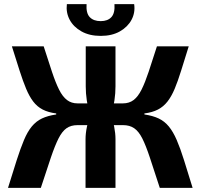

<svg xmlns="http://www.w3.org/2000/svg" viewBox="-20 -916 978 936"><path d="M900 -690Q879 -623 863 -571.5Q847 -520 831.5 -483Q816 -446 796.5 -421Q777 -396 750 -382Q723 -368 684 -363V-358Q725 -352 753.5 -338.5Q782 -325 803 -299.5Q824 -274 841.5 -233.5Q859 -193 877 -135.5Q895 -78 919 0H759Q730 -89 710.5 -148Q691 -207 673.5 -241.5Q656 -276 634 -291Q612 -306 580 -306L579 -412Q610 -412 631.5 -428.5Q653 -445 670 -479Q687 -513 704.5 -565.5Q722 -618 745 -690ZM193 -690Q216 -618 233.5 -565.5Q251 -513 268 -479Q285 -445 306.5 -428.5Q328 -412 358 -412V-306Q326 -306 304.5 -291Q283 -276 265.5 -241.5Q248 -207 228 -148Q208 -89 179 0H19Q43 -78 61.5 -135.5Q80 -193 97 -233.5Q114 -274 135 -299.5Q156 -325 184.5 -338.5Q213 -352 254 -358V-363Q215 -368 188 -382Q161 -396 142 -421Q123 -446 107.5 -483Q92 -520 75.5 -571.5Q59 -623 38 -690ZM432 -412V-306H329V-412ZM543 -690V-495Q543 -461 538 -427.5Q533 -394 521 -362Q530 -332 536.5 -299Q543 -266 543 -238V0H397V-238Q397 -266 404 -299Q411 -332 420 -362Q408 -394 403 -427.5Q398 -461 398 -495V-690ZM610 -412V-306H510V-412ZM538 -896H634Q640 -855 621.5 -820Q603 -785 564.5 -763Q526 -741 471 -741Q416 -741 377 -763Q338 -785 319.5 -820Q301 -855 306 -896H402Q399 -852 417.5 -832.5Q436 -813 471 -813Q505 -813 523 -832.5Q541 -852 538 -896Z"/></svg>

Font: Exo 2
Style: Bold
Weight: 700
Designer: Natanael Gama
Foundry: Natanael Gama
Version: Version 2.010